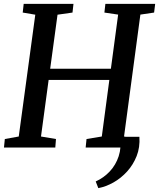

<svg xmlns="http://www.w3.org/2000/svg" viewBox="-22 -763 822 993"><path d="M699 -55.5Q702.5 -1 684.8 44Q667 89 635.5 123.8Q604 158.5 565 180.5Q526 202.5 486.5 210L473 175.5Q515 156.5 546 123.2Q577 90 591.8 45Q606.5 0 599.5 -55.5ZM-1.5 0 3 -44 75 -57 160.5 -687 95.5 -698 100.5 -743H358L353 -698L275.5 -687L237.5 -407.5H551.5L589 -687.5L518 -698L523 -743H780.5L775 -698L704 -687.5L619.5 -57L692 -44L688 0H421L425.5 -44L504.5 -57L543.5 -349.5H229.5L190 -57L267.5 -44L264 0Z"/></svg>

Font: Merriweather 20pt Medium
Style: Italic
Weight: 500
Italic angle: -7.8°
Version: Version 2.101